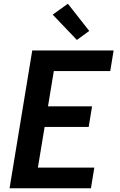

<svg xmlns="http://www.w3.org/2000/svg" viewBox="-20 -1004 640 1024"><path d="M31 0 152 -735H586L568 -625H267L236 -437H471L453 -327H218L182 -110H483L465 0ZM390 -791 261 -926 342 -984 456 -839Z"/></svg>

Font: Iosevka Aile Extrabold Oblique
Style: Regular
Weight: 800
Italic angle: -9°
Designer: Belleve Invis
Foundry: Belleve Invis
Version: Version 31.1.0; ttfautohint (v1.8.4)